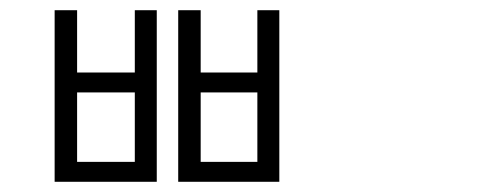

<svg xmlns="http://www.w3.org/2000/svg" viewBox="-20 -762 960 376"><path d="M329 -742H373V-620H484V-742H527V-406H329ZM373 -581V-445H484V-581ZM87 -742H131V-620H244V-742H287V-406H87ZM131 -581V-445H244V-581Z"/></svg>

Font: Noto Sans Korean Light
Style: Regular
Weight: 300
Designer: Ryoko NISHIZUKA  (kana & ideographs); Paul D. Hunt (Latin, Greek & Cyrillic); Wenlong ZHANG  (bopomofo); Sandoll Communi
Foundry: Adobe Systems Incorporated
Version: Version 1.000;PS 1;hotconv 1.0.78;makeotf.lib2.5.61930